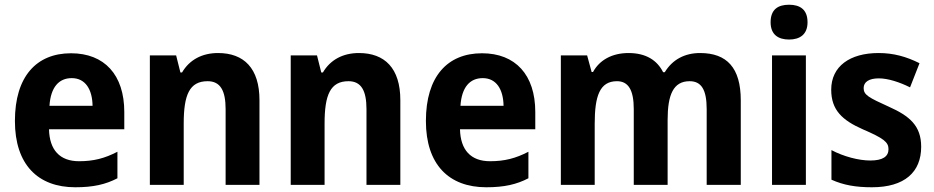

<svg xmlns="http://www.w3.org/2000/svg" viewBox="-20 -781 3947 811"><path d="M280 -556C134 -556 43 -458 43 -270C43 -86 140 10 298 10C374 10 426 -2 476 -28V-140C422 -112 375 -100 314 -100C232 -100 189 -148 187 -235H505V-308C505 -465 421 -556 280 -556ZM283 -451C341 -451 370 -403 371 -334H189C194 -413 229 -451 283 -451Z M901 -557C833 -557 780 -528 749 -475H742L724 -547H613V0H756V-259C756 -380 780 -438 857 -438C911 -438 933 -398 933 -320V0H1076V-358C1076 -493 1010 -557 901 -557Z M1496 -557C1428 -557 1375 -528 1344 -475H1337L1319 -547H1208V0H1351V-259C1351 -380 1375 -438 1452 -438C1506 -438 1528 -398 1528 -320V0H1671V-358C1671 -493 1605 -557 1496 -557Z M2016 -556C1870 -556 1779 -458 1779 -270C1779 -86 1876 10 2034 10C2110 10 2162 -2 2212 -28V-140C2158 -112 2111 -100 2050 -100C1968 -100 1925 -148 1923 -235H2241V-308C2241 -465 2157 -556 2016 -556ZM2019 -451C2077 -451 2106 -403 2107 -334H1925C1930 -413 1965 -451 2019 -451Z M2937 -557C2872 -557 2820 -529 2788 -476H2781C2756 -526 2709 -557 2635 -557C2565 -557 2512 -527 2485 -477H2479L2460 -547H2349V0H2492V-258C2492 -375 2513 -438 2586 -438C2634 -438 2657 -401 2657 -320V0H2800V-274C2800 -381 2824 -438 2893 -438C2942 -438 2965 -403 2965 -320V0H3109V-357C3109 -495 3050 -557 2937 -557Z M3313 -761C3266 -761 3235 -741 3235 -687C3235 -635 3267 -614 3313 -614C3358 -614 3391 -635 3391 -687C3391 -741 3359 -761 3313 -761ZM3384 -547H3241V0H3384Z M3871 -161C3871 -250 3822 -291 3735 -330C3649 -369 3628 -380 3628 -409C3628 -435 3651 -450 3692 -450C3731 -450 3780 -434 3824 -412L3864 -514C3808 -542 3754 -557 3691 -557C3570 -557 3491 -501 3491 -402C3491 -316 3538 -273 3624 -235C3712 -197 3733 -181 3733 -151C3733 -120 3709 -103 3656 -103C3607 -103 3543 -120 3492 -147V-22C3543 1 3595 10 3663 10C3801 10 3871 -54 3871 -161Z"/></svg>

Font: Noto Sans Khmer SemiCondensed
Style: Bold
Weight: 700
Width: 4
Designer: Danh Hong and the Monotype Design Team
Foundry: Monotype Imaging Inc.
Version: Version 2.004